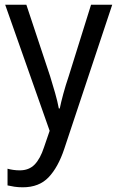

<svg xmlns="http://www.w3.org/2000/svg" viewBox="-20 -556 499 816"><path d="M2 -536H92L193 -232Q204 -196 214 -161.5Q224 -127 230 -95H234Q239 -120 249 -157Q259 -194 272 -232L367 -536H457L253 77Q227 155 186.5 197.5Q146 240 77 240Q57 240 41 237.5Q25 235 12 232V161Q22 164 36 166Q50 168 64 168Q103 168 127 143.5Q151 119 167 70L191 0Z"/></svg>

Font: Noto Sans Kannada SemiCondensed
Style: Regular
Weight: 400
Width: 4
Designer: Jelle Bosma - Monotype Design Team
Foundry: Monotype Imaging Inc.
Version: Version 2.005; ttfautohint (v1.8.4.7-5d5b)